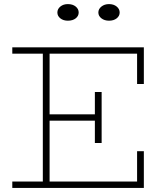

<svg xmlns="http://www.w3.org/2000/svg" viewBox="-20 -917 808 937"><path d="M40 0V-31H649V-179H682V0ZM189 -18V-669H222V-18ZM218 -328V-359H460V-328ZM443 -219V-468H476V-219ZM649 -507V-655H40V-686H682V-507ZM512 -816Q490 -816 475 -827.5Q460 -839 460 -856Q460 -873 475 -885Q490 -897 512 -897Q535 -897 549.5 -885Q564 -873 564 -856Q564 -839 549.5 -827.5Q535 -816 512 -816ZM311 -816Q289 -816 274.5 -827.5Q260 -839 260 -856Q260 -873 274.5 -885Q289 -897 311 -897Q335 -897 349.5 -885Q364 -873 364 -856Q364 -839 349.5 -827.5Q335 -816 311 -816Z"/></svg>

Font: BioRhyme ExtraLight
Style: Regular
Weight: 250
Designer: Aoife Mooney
Foundry: Aoife Mooney Type
Version: Version 1.600;gftools[0.9.33]